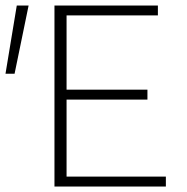

<svg xmlns="http://www.w3.org/2000/svg" viewBox="-26 -678 681 698"><path d="M577 -36V0H172V-658H548V-622H216V-352H510V-316H216V-36ZM-6 -410 35 -658H78L27 -410Z"/></svg>

Font: Ysabeau Light
Style: Regular
Weight: 300
Designer: Christian Thalmann (Catharsis Fonts)
Version: Version 0.003